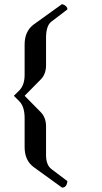

<svg xmlns="http://www.w3.org/2000/svg" viewBox="-20 -791 484 914"><path d="M141.6 -675.3 275.4 -771.5Q300.8 -763.7 300.8 -746.1L224.6 -688Q199.2 -668.9 199.2 -610.8V-481Q199.2 -437.5 173.3 -412.1L97.2 -335L173.3 -257.8Q199.2 -231.9 199.2 -189V-52.7Q199.2 -5.9 224.6 13.7L300.8 71.3Q297.9 102.1 275.4 102.1L141.6 5.4Q97.2 -26.4 97.2 -90.8V-229Q97.2 -283.2 71.8 -309.1L45.9 -335L71.8 -360.4Q97.2 -386.2 97.2 -434.6V-579.1Q97.2 -643.1 141.6 -675.3Z"/></svg>

Font: Balgruf
Style: Regular
Weight: 500
Designer: Paul James MIller
Foundry: High-Logic / Made with FontCreator
Version: Version 1.201;March 28, 2021;FontCreator 13.0.0.2683 64-bit